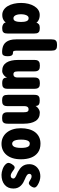

<svg xmlns="http://www.w3.org/2000/svg" viewBox="865 -1625 777 2547"><g transform="rotate(90 1253.5 -351.5)"><path d="M350 8Q322 8 300.5 -6Q279 -20 279 -41L283 -46Q277 -35 263 -22.5Q249 -10 228.5 -1.5Q208 7 179 7Q141 7 111 -12.5Q81 -32 60.5 -66.5Q40 -101 29.5 -146.5Q19 -192 19 -243Q19 -294 30 -338.5Q41 -383 61.5 -417Q82 -451 111.5 -470.5Q141 -490 179 -490Q204 -490 225 -483.5Q246 -477 261.5 -466Q277 -455 283 -442L280 -444Q286 -467 302.5 -479Q319 -491 350 -491Q387 -491 402.5 -480Q418 -469 421.5 -451.5Q425 -434 425 -414V-68Q425 -48 421.5 -30.5Q418 -13 402.5 -2.5Q387 8 350 8ZM222 -141Q242 -141 252.5 -154.5Q263 -168 267 -190.5Q271 -213 271 -242Q271 -271 267 -293.5Q263 -316 252 -329.5Q241 -343 220 -343Q203 -343 192 -329.5Q181 -316 175 -293.5Q169 -271 169 -241Q169 -212 175 -189.5Q181 -167 193 -154Q205 -141 222 -141Z M670 9Q645 9 621 4.5Q597 0 575.5 -11.5Q554 -23 537.5 -44.5Q521 -66 511.5 -98.5Q502 -131 502 -179V-644Q502 -664 505.5 -681Q509 -698 525 -709Q541 -720 577 -720Q614 -720 629.5 -709Q645 -698 648.5 -681Q652 -664 652 -644V-187Q652 -174 653 -164.5Q654 -155 656 -148.5Q658 -142 661.5 -139Q665 -136 671 -136Q683 -136 695.5 -133Q708 -130 717 -115Q726 -100 726 -65Q726 -29 717 -13Q708 3 695.5 6Q683 9 670 9Z M922 8Q883 8 855.5 -6.5Q828 -21 810 -49Q792 -77 783.5 -116Q775 -155 775 -205V-417Q775 -437 779 -453.5Q783 -470 799 -481Q815 -492 851 -492Q888 -492 903.5 -481Q919 -470 923 -452.5Q927 -435 927 -416V-204Q927 -183 930 -169Q933 -155 942 -148Q951 -141 965 -141Q980 -141 989.5 -147.5Q999 -154 1003.5 -166.5Q1008 -179 1008 -196V-417Q1008 -437 1012 -453.5Q1016 -470 1032 -481Q1048 -492 1084 -492Q1120 -492 1135 -481Q1150 -470 1154 -453Q1158 -436 1158 -416V-64Q1158 -46 1154 -29.5Q1150 -13 1134.5 -2.5Q1119 8 1083 8Q1050 8 1035 -0.5Q1020 -9 1015.5 -21Q1011 -33 1011 -43.5Q1011 -54 1009 -58L1011 -74Q1013 -62 1005.5 -48Q998 -34 984.5 -21Q971 -8 954.5 0Q938 8 922 8Z M1312 9Q1276 9 1260.5 -2Q1245 -13 1241.5 -30.5Q1238 -48 1238 -67V-419Q1238 -437 1242 -453.5Q1246 -470 1261.5 -480Q1277 -490 1313 -490Q1346 -490 1361 -482Q1376 -474 1380.5 -462Q1385 -450 1385 -439Q1385 -428 1387 -425L1378 -409Q1379 -424 1388 -438.5Q1397 -453 1410.5 -464.5Q1424 -476 1440.5 -483.5Q1457 -491 1474 -491Q1512 -491 1540 -476.5Q1568 -462 1585.5 -434Q1603 -406 1612 -367Q1621 -328 1621 -277V-66Q1621 -47 1617 -29.5Q1613 -12 1597.5 -1.5Q1582 9 1545 9Q1509 9 1493 -2Q1477 -13 1473 -30.5Q1469 -48 1469 -67V-278Q1469 -300 1465.5 -314.5Q1462 -329 1454 -335.5Q1446 -342 1430 -342Q1415 -342 1406 -335.5Q1397 -329 1392.5 -316.5Q1388 -304 1388 -287V-66Q1388 -47 1384 -29.5Q1380 -12 1364.5 -1.5Q1349 9 1312 9Z M1888 17Q1842 17 1804 -1Q1766 -19 1738.5 -52.5Q1711 -86 1696 -133.5Q1681 -181 1681 -240Q1681 -296 1693.5 -343.5Q1706 -391 1731.5 -426Q1757 -461 1796 -480.5Q1835 -500 1886 -500Q1956 -500 2002.5 -466.5Q2049 -433 2071 -375Q2093 -317 2093 -241Q2093 -179 2078 -131Q2063 -83 2035.5 -50Q2008 -17 1970.5 0Q1933 17 1888 17ZM1886 -124Q1905 -124 1917.5 -137.5Q1930 -151 1936 -177.5Q1942 -204 1942 -243Q1942 -278 1937 -304Q1932 -330 1920 -344Q1908 -358 1886 -358Q1866 -358 1854 -343.5Q1842 -329 1837 -303Q1832 -277 1832 -242Q1832 -203 1838 -177Q1844 -151 1856.5 -137.5Q1869 -124 1886 -124Z M2299 17Q2282 17 2262.5 13Q2243 9 2223.5 2Q2204 -5 2187.5 -15Q2171 -25 2159 -38Q2146 -52 2142.5 -64Q2139 -76 2143 -89.5Q2147 -103 2157 -120Q2174 -148 2191.5 -155.5Q2209 -163 2235 -143Q2244 -136 2253 -130Q2262 -124 2271.5 -118Q2281 -112 2291 -108.5Q2301 -105 2311 -105Q2330 -105 2339 -115.5Q2348 -126 2348 -141Q2348 -148 2343.5 -154.5Q2339 -161 2330.5 -166.5Q2322 -172 2310.5 -177.5Q2299 -183 2286.5 -188.5Q2274 -194 2260 -201Q2238 -213 2219.5 -226.5Q2201 -240 2187 -258Q2173 -276 2165.5 -299Q2158 -322 2158 -353Q2158 -394 2178 -426.5Q2198 -459 2234.5 -478.5Q2271 -498 2320 -498Q2332 -498 2346 -496Q2360 -494 2375 -489.5Q2390 -485 2405.5 -478Q2421 -471 2435 -462Q2464 -444 2467.5 -424.5Q2471 -405 2451 -375Q2440 -359 2427 -351Q2414 -343 2404 -346Q2392 -349 2378.5 -357.5Q2365 -366 2350.5 -374Q2336 -382 2319 -382Q2309 -382 2302 -378.5Q2295 -375 2290.5 -368Q2286 -361 2286 -352Q2286 -342 2291.5 -333.5Q2297 -325 2306.5 -318.5Q2316 -312 2329 -305.5Q2342 -299 2357 -293Q2380 -284 2401.5 -271.5Q2423 -259 2441 -241.5Q2459 -224 2470 -199.5Q2481 -175 2481 -141Q2481 -67 2431.5 -25Q2382 17 2299 17Z"/></g></svg>

Font: Fredoka Condensed SemiBold
Style: Regular
Weight: 600
Width: 3
Designer: Ben Nathan
Foundry: Milena B. Brandão, Ben Nathan
Version: Version 2.001